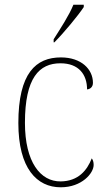

<svg xmlns="http://www.w3.org/2000/svg" viewBox="-20 -786 451 816"><path d="M208 -619V-606H211C251 -646 313 -721 336 -756V-766H292C274 -721 237 -665 208 -619ZM238 10C328 10 378 -50 378 -85C378 -98 375 -106 370 -113C350 -62 313 -16 238 -15C152 -14 86 -97 86 -264C86 -456 147 -517 237 -517C315 -517 350 -469 350 -406C363 -407 375 -416 375 -434C375 -492 325 -542 239 -542C133 -542 58 -476 58 -263C58 -70 137 10 238 10Z"/></svg>

Font: Noto Serif Tamil SemiCondensed Thin
Style: Regular
Weight: 100
Width: 4
Designer: Indian Type Foundry, Tom Grace, and the Monotype Design Team
Foundry: Monotype Imaging Inc.
Version: Version 2.004